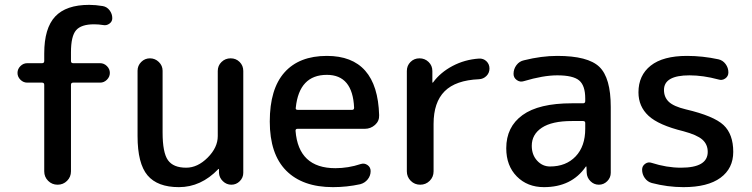

<svg xmlns="http://www.w3.org/2000/svg" viewBox="-20 -760 3094 790"><path d="M92 -420Q76 -420 64 -432Q52 -444 52 -460Q52 -476 64 -488Q76 -500 92 -500H153Q162 -500 162 -509V-540Q162 -644 207 -692Q252 -740 347 -740Q373 -740 403 -735Q420 -732 431 -717.5Q442 -703 442 -685Q442 -671 430 -662.5Q418 -654 404 -657Q386 -660 367 -660Q314 -660 293 -635.5Q272 -611 272 -545V-509Q272 -500 281 -500H392Q408 -500 420 -488Q432 -476 432 -460Q432 -444 420 -432Q408 -420 392 -420H281Q272 -420 272 -411V-55Q272 -32 256 -16Q240 0 217 0Q194 0 178 -16Q162 -32 162 -55V-411Q162 -420 153 -420Z M716 10Q628 10 587 -38.5Q546 -87 546 -200V-469Q546 -490 561 -505Q576 -520 597 -520Q618 -520 633.5 -505Q649 -490 649 -469V-215Q649 -132 671 -101Q693 -70 746 -70Q793 -70 834.5 -111.5Q876 -153 876 -200V-468Q876 -490 891.5 -505Q907 -520 929 -520Q951 -520 966 -505Q981 -490 981 -468V-49Q981 -29 966.5 -14.5Q952 0 932 0Q912 0 897 -14.5Q882 -29 881 -49V-64Q881 -65 880 -65Q879 -65 878 -64Q807 10 716 10Z M1325 -452Q1211 -452 1197 -317Q1195 -308 1205 -308H1429Q1437 -308 1437 -317Q1431 -452 1325 -452ZM1350 10Q1225 10 1157.5 -58Q1090 -126 1090 -260Q1090 -394 1150.5 -462Q1211 -530 1325 -530Q1533 -530 1540 -286Q1541 -262 1523 -246Q1505 -230 1481 -230H1204Q1196 -230 1196 -222Q1208 -68 1360 -68Q1413 -68 1464 -85Q1479 -90 1492 -81Q1505 -72 1505 -56Q1505 -37 1493 -22Q1481 -7 1462 -2Q1407 10 1350 10Z M1654 -55V-468Q1654 -490 1669 -505Q1684 -520 1706 -520Q1728 -520 1743.5 -505Q1759 -490 1759 -468V-421Q1759 -420 1760 -420Q1762 -420 1762 -421Q1792 -462 1842 -488.5Q1892 -515 1951 -519Q1969 -520 1981.5 -508Q1994 -496 1994 -478Q1994 -460 1981.5 -447.5Q1969 -435 1951 -434Q1855 -430 1809.5 -384.5Q1764 -339 1764 -250V-55Q1764 -32 1748 -16Q1732 0 1709 0Q1686 0 1670 -16Q1654 -32 1654 -55Z M2333 -262Q2251 -262 2209.5 -234.5Q2168 -207 2168 -160Q2168 -123 2190 -99Q2212 -75 2243 -75Q2309 -75 2348.5 -116.5Q2388 -158 2388 -230V-254Q2388 -262 2379 -262ZM2218 10Q2150 10 2106.5 -34Q2063 -78 2063 -150Q2063 -238 2130 -286.5Q2197 -335 2333 -335H2379Q2388 -335 2388 -344V-355Q2388 -408 2363 -429Q2338 -450 2273 -450Q2215 -450 2135 -426Q2120 -421 2106.5 -430.5Q2093 -440 2093 -456Q2093 -476 2105 -492Q2117 -508 2136 -512Q2208 -530 2273 -530Q2399 -530 2446 -485Q2493 -440 2493 -320V-49Q2493 -29 2478.5 -14.5Q2464 0 2444 0Q2424 0 2409.5 -14.5Q2395 -29 2394 -49L2393 -74Q2393 -75 2392 -75Q2390 -75 2390 -74Q2332 10 2218 10Z M2792 -220Q2690 -245 2648.5 -283.5Q2607 -322 2607 -380Q2607 -450 2657.5 -490Q2708 -530 2807 -530Q2871 -530 2936 -516Q2954 -512 2965.5 -496.5Q2977 -481 2977 -462Q2977 -446 2964 -437Q2951 -428 2936 -433Q2873 -450 2817 -450Q2712 -450 2712 -390Q2712 -360 2732 -341Q2752 -322 2802 -310Q2917 -283 2957 -245.5Q2997 -208 2997 -135Q2997 -67 2944.5 -28.5Q2892 10 2792 10Q2727 10 2662 -7Q2644 -12 2633 -27.5Q2622 -43 2622 -62Q2622 -77 2634.5 -86Q2647 -95 2661 -90Q2723 -70 2782 -70Q2892 -70 2892 -135Q2892 -166 2870 -185.5Q2848 -205 2792 -220Z"/></svg>

Font: Rounded Mplus 1c Medium
Style: Regular
Weight: 500
Version: Version 1.059.20150529